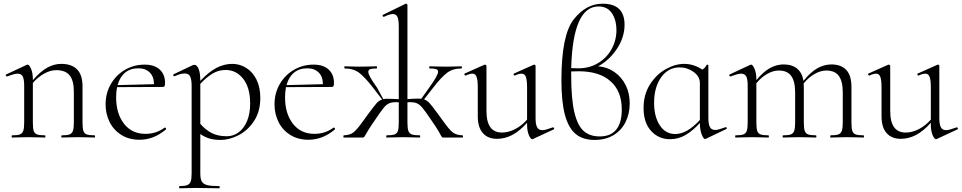

<svg xmlns="http://www.w3.org/2000/svg" viewBox="-20 -745 5209 1040"><path d="M492 0Q469 0 456 -1L404 -2L351 -1Q338 0 315 0Q312 0 312 -6Q312 -12 315 -12Q344 -12 357 -17Q370 -22 375 -36.5Q380 -51 380 -81V-248Q380 -309 357 -337Q334 -365 285 -365Q253 -365 219.5 -346.5Q186 -328 158 -296V-81Q158 -51 162.5 -36.5Q167 -22 180.5 -17Q194 -12 223 -12Q226 -12 226 -6Q226 0 223 0Q200 0 187 -1L135 -2L82 -1Q69 0 46 0Q43 0 43 -6Q43 -12 46 -12Q75 -12 88 -17Q101 -22 106 -36.5Q111 -51 111 -81V-281Q111 -316 103 -331Q95 -346 75 -346Q59 -346 19 -331H17Q13 -331 11.5 -335.5Q10 -340 14 -342L125 -394Q127 -395 130 -395Q138 -395 148 -372.5Q158 -350 158 -315V-311Q198 -357 235 -378Q272 -399 312 -399Q368 -399 397.5 -369Q427 -339 427 -278V-81Q427 -51 431.5 -36.5Q436 -22 449.5 -17Q463 -12 492 -12Q495 -12 495 -6Q495 0 492 0Z M873 -54Q876 -54 878.5 -50.5Q881 -47 879 -44Q813 12 736 12Q678 12 636 -15Q594 -42 573 -85.5Q552 -129 552 -180Q552 -240 580 -289Q608 -338 656.5 -366.5Q705 -395 764 -395Q816 -395 845 -368.5Q874 -342 874 -296Q874 -284 871.5 -279Q869 -274 862 -274L614 -273Q609 -245 609 -218Q609 -130 651.5 -75Q694 -20 768 -20Q827 -20 872 -54ZM617 -284 814 -289Q814 -330 791 -352.5Q768 -375 730 -375Q686 -375 657.5 -351.5Q629 -328 617 -284Z M1390 -215Q1390 -141 1356 -89.5Q1322 -38 1272 -12.5Q1222 13 1176 13Q1143 13 1117 6Q1091 -1 1065 -19V194Q1065 224 1073 238Q1081 252 1102 257.5Q1123 263 1168 263Q1170 263 1170 269Q1170 275 1168 275Q1134 275 1115 274L1043 273L989 274Q976 275 953 275Q950 275 950 269Q950 263 953 263Q981 263 994.5 257.5Q1008 252 1013 238Q1018 224 1018 194V-278Q1018 -315 1010 -331Q1002 -347 981 -347Q957 -347 926 -332H924Q920 -332 918.5 -336.5Q917 -341 921 -343L1024 -392L1032 -394Q1047 -394 1056 -371.5Q1065 -349 1065 -307Q1110 -355 1152 -377Q1194 -399 1238 -399Q1279 -399 1314 -377Q1349 -355 1369.5 -313.5Q1390 -272 1390 -215ZM1335 -184Q1335 -270 1297.5 -318Q1260 -366 1202 -366Q1164 -366 1131.5 -346.5Q1099 -327 1065 -291V-74Q1094 -41 1127.5 -24Q1161 -7 1209 -7Q1244 -7 1273 -28.5Q1302 -50 1318.5 -90Q1335 -130 1335 -184Z M1788 -54Q1791 -54 1793.5 -50.5Q1796 -47 1794 -44Q1728 12 1651 12Q1593 12 1551 -15Q1509 -42 1488 -85.5Q1467 -129 1467 -180Q1467 -240 1495 -289Q1523 -338 1571.5 -366.5Q1620 -395 1679 -395Q1731 -395 1760 -368.5Q1789 -342 1789 -296Q1789 -284 1786.5 -279Q1784 -274 1777 -274L1529 -273Q1524 -245 1524 -218Q1524 -130 1566.5 -75Q1609 -20 1683 -20Q1742 -20 1787 -54ZM1532 -284 1729 -289Q1729 -330 1706 -352.5Q1683 -375 1645 -375Q1601 -375 1572.5 -351.5Q1544 -328 1532 -284Z M2485 0H2380Q2374 0 2369.5 -9Q2365 -18 2353.5 -37.5Q2342 -57 2315 -96Q2282 -145 2266.5 -163Q2251 -181 2234.5 -187Q2218 -193 2187 -191V-81Q2187 -50 2192 -36Q2197 -22 2210.5 -17Q2224 -12 2254 -12Q2256 -12 2256 -6Q2256 0 2254 0Q2228 0 2213 -1L2162 -2L2113 -1Q2099 0 2075 0Q2072 0 2072 -6Q2072 -12 2075 -12Q2104 -12 2117.5 -17Q2131 -22 2135.5 -36.5Q2140 -51 2140 -81V-191Q2109 -193 2092 -187Q2075 -181 2059.5 -162.5Q2044 -144 2012 -96Q1989 -63 1976 -42Q1963 -21 1957.5 -10.5Q1952 0 1946 0H1842Q1840 0 1840 -6Q1840 -12 1842 -12Q1877 -13 1896.5 -29.5Q1916 -46 1945 -87Q1950 -93 1955 -100.5Q1960 -108 1966 -116Q2005 -169 2019 -185Q2033 -201 2050 -206L2003 -267Q1956 -328 1925 -351Q1894 -374 1848 -374Q1845 -374 1845 -380Q1845 -386 1848 -386Q1866 -386 1876 -385L1925 -384Q1949 -384 1963 -384.5Q1977 -385 1986 -385Q1997 -386 2020 -386Q2022 -386 2022 -380Q2022 -374 2020 -374Q1996 -374 1985.5 -370.5Q1975 -367 1975 -356Q1975 -345 1986 -325.5Q1997 -306 2023 -269L2056 -208Q2064 -210 2084 -210L2140 -208V-600Q2140 -637 2133 -653Q2126 -669 2108 -669Q2091 -669 2060 -654H2058Q2054 -654 2052.5 -659Q2051 -664 2055 -665L2178 -725H2180Q2182 -725 2184.5 -722.5Q2187 -720 2187 -718V-208Q2199 -208 2217 -210L2245 -211Q2257 -211 2262 -210L2304 -269Q2353 -337 2353 -356Q2353 -367 2342.5 -370.5Q2332 -374 2308 -374Q2305 -374 2305 -380Q2305 -386 2308 -386Q2331 -386 2341 -385Q2350 -385 2364 -384.5Q2378 -384 2402 -384L2452 -385Q2462 -386 2479 -386Q2482 -386 2482 -380Q2482 -374 2479 -374Q2433 -374 2402 -351Q2371 -328 2324 -267L2277 -207Q2293 -201 2306 -187Q2319 -173 2347 -135L2361 -116Q2367 -108 2372 -100.5Q2377 -93 2382 -87Q2411 -46 2430.5 -29.5Q2450 -13 2485 -12Q2488 -12 2488 -6Q2488 0 2485 0Z M2976 -55Q2980 -55 2981.5 -50.5Q2983 -46 2979 -44L2867 8L2863 9Q2854 9 2844.5 -13.5Q2835 -36 2835 -71V-80Q2794 -34 2754 -13.5Q2714 7 2672 7Q2623 7 2595.5 -24Q2568 -55 2568 -115V-270Q2568 -311 2561.5 -328.5Q2555 -346 2539 -346Q2524 -346 2503 -336H2501Q2497 -336 2495.5 -341Q2494 -346 2498 -347L2603 -394L2607 -395Q2609 -395 2612 -393Q2615 -391 2615 -388V-145Q2615 -85 2636 -56Q2657 -27 2699 -27Q2734 -27 2770 -45.5Q2806 -64 2835 -97V-270Q2835 -311 2828.5 -328.5Q2822 -346 2805 -346Q2790 -346 2769 -336H2767Q2763 -336 2762 -341Q2761 -346 2765 -347L2870 -394L2873 -395Q2876 -395 2878.5 -393Q2881 -391 2881 -388V-105Q2881 -71 2889.5 -55.5Q2898 -40 2918 -40Q2928 -40 2942.5 -44.5Q2957 -49 2974 -55Z M3391 -185Q3391 -130 3369 -85Q3347 -40 3304 -13.5Q3261 13 3201 13Q3137 13 3098 -19.5Q3059 -52 3040 -123Q3021 -194 3021 -311Q3021 -556 3088 -640.5Q3155 -725 3244 -725Q3363 -725 3363 -611Q3363 -543 3322 -481Q3281 -419 3220 -386Q3269 -382 3308 -355Q3347 -328 3369 -284Q3391 -240 3391 -185ZM3074 -376Q3087 -375 3114 -375Q3173 -375 3220 -403.5Q3267 -432 3293 -479.5Q3319 -527 3319 -581Q3319 -637 3294.5 -673.5Q3270 -710 3222 -710Q3083 -710 3074 -376ZM3348 -152Q3348 -251 3287 -305Q3226 -359 3115 -359Q3088 -359 3074 -358V-336Q3074 -210 3091 -137.5Q3108 -65 3141.5 -35.5Q3175 -6 3228 -6Q3288 -6 3318 -43Q3348 -80 3348 -152Z M3912 -56Q3916 -56 3917 -51.5Q3918 -47 3914 -46L3803 7L3799 8Q3790 8 3780.5 -17.5Q3771 -43 3771 -79Q3735 -39 3695.5 -15Q3656 9 3609 9Q3548 9 3507 -35.5Q3466 -80 3466 -160Q3466 -232 3500 -286.5Q3534 -341 3585.5 -370Q3637 -399 3686 -399Q3713 -399 3738.5 -390.5Q3764 -382 3784 -368Q3800 -377 3808 -394Q3809 -395 3813 -394.5Q3817 -394 3817 -392V-106Q3817 -72 3825.5 -56.5Q3834 -41 3854 -41Q3864 -41 3878.5 -45.5Q3893 -50 3910 -56ZM3771 -95V-295Q3771 -331 3737 -355.5Q3703 -380 3661 -380Q3600 -380 3561.5 -326.5Q3523 -273 3523 -188Q3523 -113 3554 -66Q3585 -19 3638 -19Q3701 -19 3771 -95Z M4657 0Q4634 0 4621 -1L4568 -2L4516 -1Q4502 0 4479 0Q4477 0 4477 -6Q4477 -12 4479 -12Q4508 -12 4521.5 -17Q4535 -22 4540 -36.5Q4545 -51 4545 -81V-244Q4545 -305 4523.5 -334Q4502 -363 4456 -363Q4425 -363 4392.5 -344.5Q4360 -326 4333 -293Q4334 -288 4334 -275V-81Q4334 -51 4339 -36.5Q4344 -22 4357.5 -17Q4371 -12 4400 -12Q4402 -12 4402 -6Q4402 0 4400 0Q4377 0 4363 -1L4311 -2L4258 -1Q4245 0 4222 0Q4219 0 4219 -6Q4219 -12 4222 -12Q4251 -12 4264 -17Q4277 -22 4282 -36.5Q4287 -51 4287 -81V-244Q4287 -305 4265.5 -334Q4244 -363 4199 -363Q4168 -363 4136 -345Q4104 -327 4077 -294V-81Q4077 -51 4081.5 -36.5Q4086 -22 4099.5 -17Q4113 -12 4142 -12Q4145 -12 4145 -6Q4145 0 4142 0Q4119 0 4106 -1L4054 -2L4001 -1Q3988 0 3965 0Q3962 0 3962 -6Q3962 -12 3965 -12Q3994 -12 4007 -17Q4020 -22 4025 -36.5Q4030 -51 4030 -81V-281Q4030 -316 4022 -331Q4014 -346 3994 -346Q3978 -346 3938 -331H3936Q3932 -331 3930.5 -335.5Q3929 -340 3933 -342L4044 -394Q4046 -395 4049 -395Q4057 -395 4067 -372.5Q4077 -350 4077 -315V-311Q4114 -356 4150 -376Q4186 -396 4225 -396Q4270 -396 4297.5 -373.5Q4325 -351 4332 -307Q4370 -354 4407 -375Q4444 -396 4483 -396Q4536 -396 4564 -366Q4592 -336 4592 -275V-81Q4592 -51 4596.5 -36.5Q4601 -22 4614.5 -17Q4628 -12 4657 -12Q4660 -12 4660 -6Q4660 0 4657 0Z M5163 -55Q5167 -55 5168.5 -50.5Q5170 -46 5166 -44L5054 8L5050 9Q5041 9 5031.5 -13.5Q5022 -36 5022 -71V-80Q4981 -34 4941 -13.5Q4901 7 4859 7Q4810 7 4782.5 -24Q4755 -55 4755 -115V-270Q4755 -311 4748.5 -328.5Q4742 -346 4726 -346Q4711 -346 4690 -336H4688Q4684 -336 4682.5 -341Q4681 -346 4685 -347L4790 -394L4794 -395Q4796 -395 4799 -393Q4802 -391 4802 -388V-145Q4802 -85 4823 -56Q4844 -27 4886 -27Q4921 -27 4957 -45.5Q4993 -64 5022 -97V-270Q5022 -311 5015.5 -328.5Q5009 -346 4992 -346Q4977 -346 4956 -336H4954Q4950 -336 4949 -341Q4948 -346 4952 -347L5057 -394L5060 -395Q5063 -395 5065.5 -393Q5068 -391 5068 -388V-105Q5068 -71 5076.5 -55.5Q5085 -40 5105 -40Q5115 -40 5129.5 -44.5Q5144 -49 5161 -55Z"/></svg>

Font: Cormorant Infant Light
Style: Regular
Weight: 300
Designer: Christian Thalmann (Catharsis Fonts)
Version: Version 3.000